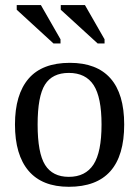

<svg xmlns="http://www.w3.org/2000/svg" viewBox="-20 -715 540 745"><path d="M461.9 -231.9Q461.9 9.8 247.1 9.8Q143.6 9.8 90.8 -52.2Q38.1 -114.3 38.1 -231.9Q38.1 -348.1 90.8 -409.7Q143.6 -471.2 251 -471.2Q355.5 -471.2 408.7 -410.9Q461.9 -350.6 461.9 -231.9ZM374 -231.9Q374 -337.4 343.3 -384.8Q312.5 -432.1 247.1 -432.1Q183.1 -432.1 154.5 -386.7Q126 -341.3 126 -231.9Q126 -121.1 155 -75Q184.1 -28.8 247.1 -28.8Q311.5 -28.8 342.8 -76.7Q374 -124.5 374 -231.9ZM358.9 -546.4 215.8 -677.2V-695.3H309.6L385.7 -562.5V-546.4ZM187.5 -546.4 44.9 -677.2V-695.3H138.7L214.8 -562.5V-546.4Z"/></svg>

Font: Liberation Serif
Style: Regular
Weight: 400
Designer: Steve Matteson
Foundry: Ascender Corporation
Version: Version 2.1.5